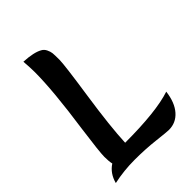

<svg xmlns="http://www.w3.org/2000/svg" viewBox="-233 -912 1034 1034"><g transform="rotate(-45 284.0 -395.0)"><path d="M28 12Q43 -46 89 -76Q84 -96 84 -131.5Q84 -167 105 -322Q142 -579 142 -720Q142 -750 138 -802Q214 -798 249 -778Q264 -770 272 -753.5Q280 -737 281.5 -723Q283 -709 283 -672Q283 -635 252.5 -429.5Q222 -224 217 -106Q454 -106 568 -144Q559 -70 523 -29Q487 12 433 12Q417 12 343.5 3.5Q270 -5 188 -5Q106 -5 28 12Z"/></g></svg>

Font: Merienda One
Style: Regular
Weight: 400
Designer: Eduardo Rodriguez Tunni
Foundry: Eduardo Rodriguez Tunni
Version: Version 1.001